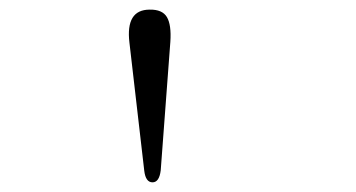

<svg xmlns="http://www.w3.org/2000/svg" viewBox="-20 -749 740 399"><path d="M249 -660.2Q240.7 -729 291 -729Q317.4 -729.5 326.9 -713.4Q336.4 -697.3 334 -662.1L314 -395Q311 -370.1 296.9 -370.1Q282.7 -370.1 279.8 -394Z"/></svg>

Font: Director Light
Style: Regular
Weight: 100
Designer: Ange Degheest & May Jolivet & Justine Herbel
Foundry: Velvetyne Type Foundry
Version: Version 1.000;FEAKit 1.0